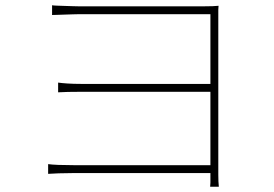

<svg xmlns="http://www.w3.org/2000/svg" viewBox="-20 -697 1040 730"><path d="M779 13H812Q811 2 810.5 -7.5Q810 -17 810 -33V-660Q810 -667 811 -675Q800 -674 788.5 -673.5Q777 -673 757 -673H278Q271 -673 256.5 -673.5Q242 -674 226 -674.5Q210 -675 196.5 -675.5Q183 -676 178 -677V-640Q183 -640 196.5 -640.5Q210 -641 226 -641.5Q242 -642 256.5 -642.5Q271 -643 278 -643H780V-378H287Q260 -378 237 -379.5Q214 -381 201 -383V-346Q217 -347 238.5 -347.5Q260 -348 289 -348H780V-69H260Q228 -69 202.5 -70Q177 -71 163 -73V-36Q177 -37 203 -38Q229 -39 261 -39H780V-3Q780 5 779 13Z"/></svg>

Font: Spoqa Han Sans Neo Thin
Style: Regular
Weight: 100
Designer: [Spoqa Han Sans Neo] Dong-huui Kim  Younghwa Kang  Yujin Lee  [Noto Sans] Ryoko NISHIZUKA  (kana & ideographs); Paul D. 
Foundry: Spoqa (http://www.spoqa-han-sans.com)
Version: Version 1.100;hotconv 1.0.109;makeotfexe 2.5.65596